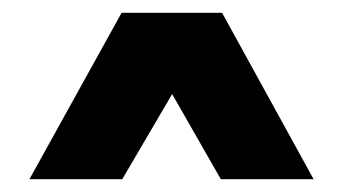

<svg xmlns="http://www.w3.org/2000/svg" viewBox="-20 -749 536 300"><path d="M26 -469 170 -729H327L470 -469H325L249 -602L171 -469Z"/></svg>

Font: Mona Sans Condensed ExtraBold
Style: Regular
Weight: 800
Width: 3
Designer: Deni Anggara
Foundry: GitHub
Version: Version 1.001;gftools[0.9.33]